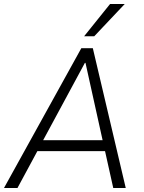

<svg xmlns="http://www.w3.org/2000/svg" viewBox="-28 -948 725 968"><path d="M-8 0 382 -705H440L606 0H543L498 -202L526 -186H134L169 -202L60 0ZM400 -631 183 -229 165 -241H513L492 -229L403 -631ZM396 -765 527 -928H601L447 -765Z"/></svg>

Font: Nunito Sans 10pt SemiCondensed Light
Style: Italic
Weight: 300
Width: 4
Italic angle: -9°
Designer: Vernon Adams
Foundry: Vernon Adams
Version: Version 3.101;gftools[0.9.27]